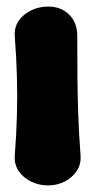

<svg xmlns="http://www.w3.org/2000/svg" viewBox="-20 -542 290 584"><path d="M126 22Q99 22 75 10.5Q51 -1 37 -21.5Q23 -42 25 -69Q30 -136 31.5 -193Q33 -250 31.5 -307Q30 -364 25 -431Q23 -459 37 -479Q51 -499 75 -510.5Q99 -522 126 -522Q166 -522 190.5 -497.5Q215 -473 215 -433Q215 -366 215.5 -308.5Q216 -251 218 -193.5Q220 -136 225 -69Q227 -42 213 -21.5Q199 -1 176 10.5Q153 22 126 22Z"/></svg>

Font: Winky Sans ExtraBold
Style: Regular
Weight: 800
Designer: Simon Atzbach
Foundry: typofactur
Version: Version 1.205